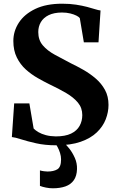

<svg xmlns="http://www.w3.org/2000/svg" viewBox="-20 -773 631 1036"><path d="M282.5 11Q223 11 175.2 0.2Q127.5 -10.5 94.2 -21.2Q61 -32 44 -33.5L56.5 -215H138.5L161.5 -79.5Q171 -69.5 187.5 -59.8Q204 -50 227.5 -43.8Q251 -37.5 281 -37Q332 -37 363.5 -52.2Q395 -67.5 409.5 -93.8Q424 -120 424 -152Q424 -191 400.5 -219.2Q377 -247.5 337 -271Q297 -294.5 246 -318.5Q216.5 -333 182.8 -352.2Q149 -371.5 119.2 -398.2Q89.5 -425 70.8 -462.8Q52 -500.5 52 -552Q52 -605 81.8 -650.8Q111.5 -696.5 170.2 -724.8Q229 -753 315.5 -753Q357 -753 390.5 -747.8Q424 -742.5 449.8 -735.8Q475.5 -729 493.8 -723.2Q512 -717.5 522.5 -716.5L511.5 -544.5H432.5L410.5 -675.5Q405.5 -682 392.2 -688.8Q379 -695.5 359 -700.5Q339 -705.5 313.5 -705.5Q270.5 -705 242.5 -691.2Q214.5 -677.5 200.5 -653.8Q186.5 -630 186.5 -600Q186.5 -557 210.8 -528.5Q235 -500 275.5 -477.8Q316 -455.5 362.5 -431.5Q395 -416 430.5 -395.8Q466 -375.5 496.8 -349Q527.5 -322.5 546.5 -287.8Q565.5 -253 565.5 -207Q565.5 -168 550.5 -129.2Q535.5 -90.5 502.5 -58.8Q469.5 -27 415.2 -8Q361 11 282.5 11ZM265 243Q247.5 243 228.2 239.2Q209 235.5 195.5 230V146.5Q205.5 149.5 217.5 151Q229.5 152.5 236.5 152.5Q269.5 152.5 289.5 140.5Q309.5 128.5 309.5 87Q309.5 70 304 52.5Q298.5 35 291 21Q283.5 7 277 0H309.5H327Q338.5 9 354.8 29.8Q371 50.5 383.8 79Q396.5 107.5 395.5 139.5Q394.5 176.5 378.2 199.5Q362 222.5 333 232.8Q304 243 265 243Z"/></svg>

Font: Merriweather 72pt
Style: Bold
Weight: 700
Version: Version 2.100